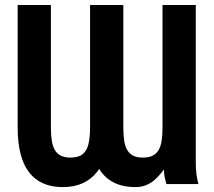

<svg xmlns="http://www.w3.org/2000/svg" viewBox="-20 -743 862 775"><path d="M770.3 -84.5V-722.7H636V-228.5Q636 -198.5 632.6 -175.7Q629.2 -152.8 620.2 -137.6Q611.3 -122.3 596.1 -114.6Q580.8 -106.9 556.9 -106.9Q533.2 -106.9 517.8 -114.6Q502.4 -122.3 493.5 -137.6Q484.6 -152.8 481.2 -175.7Q477.8 -198.5 477.8 -228.5V-722.7H343.5V-228.5Q343.5 -107.7 389.4 -47.7Q435.3 12.2 525.6 12.2Q550.8 12.2 569.6 4.4Q588.4 -3.4 602.2 -15.3Q616 -27.1 625.6 -38.8Q635.3 -50.5 641.8 -58.6Q641.8 -43.9 644.3 -30.5Q646.7 -17.1 649.2 -8.5Q651.6 0 651.6 0H781Q781 0 778.3 -10.7Q775.6 -21.5 772.9 -40.5Q770.3 -59.6 770.3 -84.5ZM420.2 -228.5H343.5Q343.5 -188.5 337 -161.4Q330.6 -134.3 313.5 -120.6Q296.4 -106.9 264.6 -106.9Q241 -106.9 225.6 -114.6Q210.2 -122.3 201.3 -137.6Q192.4 -152.8 189 -175.7Q185.5 -198.5 185.5 -228.5V-722.7H51.3V-228.5Q51.3 -107.7 97.2 -47.7Q143.1 12.2 233.4 12.2Q324 12.2 372.1 -49.6Q420.2 -111.3 420.2 -228.5Z"/></svg>

Font: Giphurs
Style: Regular
Weight: 400
Version: Version 2.010